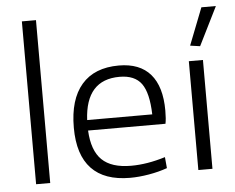

<svg xmlns="http://www.w3.org/2000/svg" viewBox="-55 -874 1160 949"><g transform="rotate(-5 524.5 -399.5)"><path d="M87 -808H157V0H87Z M553 9Q426 9 361.5 -59Q297 -127 297 -262Q297 -402 360.5 -475.5Q424 -549 545 -549Q649 -549 702 -487.5Q755 -426 755 -307Q755 -265 750 -242H366Q371 -142 418.5 -96Q466 -50 563 -50Q603 -50 645.5 -57Q688 -64 733 -78L738 -23Q696 -8 646.5 0.5Q597 9 553 9ZM544 -493Q376 -493 366 -294H689Q686 -401 652.5 -447Q619 -493 544 -493Z M905 -616 977 -800H1049L954 -609ZM892 -540H962V0H892Z"/></g></svg>

Font: Encode Sans Wide
Style: Light
Weight: 300
Designer: Pablo Impallari, Andres Torresi
Foundry: Pablo Impallari, Andres Torresi
Version: Version 1.000; ttfautohint (v1.00) -l 8 -r 50 -G 200 -x 14 -